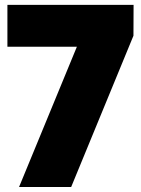

<svg xmlns="http://www.w3.org/2000/svg" viewBox="-20 -752 567 772"><path d="M266.1 0H56.6L289.1 -564H9.8V-732.4H517.1L516.6 -608.4Z"/></svg>

Font: Kumbh Sans Black
Style: Regular
Weight: 900
Version: Version 1.005